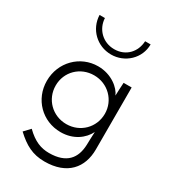

<svg xmlns="http://www.w3.org/2000/svg" viewBox="-204 -760 939 1055"><g transform="rotate(30 265.5 -232.5)"><path d="M40 -199C40 -83 129 8 246 8C327 8 384 -36 409 -87C409 -81 407 -48 407 -41C406 -18 406 -15 406 -4C403 81 360 139 248 139C197 139 152 122 100 71L64 109C123 164 174 192 250 192C394 192 462 108 462 -7V-400H411C410 -372 407 -344 407 -317C391 -356 332 -409 245 -409C132 -409 40 -318 40 -199ZM95 -201C95 -288 163 -355 251 -355C339 -355 407 -286 407 -201C407 -114 339 -46 251 -46C163 -46 95 -114 95 -201ZM273 -500C360 -500 434 -568 434 -657H399C396 -589 348 -534 273 -534C200 -534 147 -589 144 -657H110C113 -568 184 -500 273 -500Z"/></g></svg>

Font: Josefin Sans
Style: Regular
Weight: 400
Designer: Santiago Orozco
Foundry: Typemade
Version: 1.000